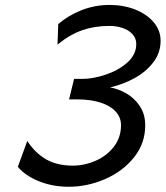

<svg xmlns="http://www.w3.org/2000/svg" viewBox="-20 -730 658 763"><path d="M521.5 -555.2Q521.5 -578.1 506.3 -594.5Q491.2 -610.8 466.8 -618.9Q442.4 -627 415 -627Q356.4 -627 307.4 -610.1Q258.3 -593.3 208.5 -552.7L211.4 -634.3Q251.5 -668.9 304.4 -689.7Q357.4 -710.4 416 -710.4Q470.2 -710.4 516.6 -692.4Q563 -674.3 590.6 -641.8Q618.2 -609.4 618.2 -567.9Q618.2 -520 588.9 -481.9Q559.6 -443.8 513.7 -418.9Q467.8 -394 417.5 -382.8Q449.7 -377 481.7 -358.9Q513.7 -340.8 535.4 -308.6Q557.1 -276.4 557.1 -231.9Q557.1 -160.2 512.5 -104.5Q467.8 -48.8 397.5 -18.3Q327.1 12.2 252.9 12.2Q189.5 12.2 135.3 -9.5Q81.1 -31.2 50.8 -66.9L88.4 -169.9Q119.1 -122.6 162.6 -97.2Q206.1 -71.8 269 -71.8Q315.9 -71.8 360.4 -91.3Q404.8 -110.8 432.9 -147.5Q460.9 -184.1 460.9 -232.4Q460.9 -263.7 439.5 -286.9Q418 -310.1 378.9 -322.5Q339.8 -335 288.6 -335H254.4L274.4 -416.5H308.6Q348.6 -416.5 399.2 -433.1Q449.7 -449.7 485.6 -481.2Q521.5 -512.7 521.5 -555.2Z"/></svg>

Font: Lesson One
Style: Italic
Weight: 400
Italic angle: -14°
Designer: But Ko, Victor Gaultney, Annie Olsen, Julie Remington, Don Collingsworth, Eric Hays, Becca Hirsbrunner
Version: Version 1.100